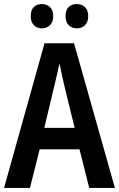

<svg xmlns="http://www.w3.org/2000/svg" viewBox="-20 -1022 588 949"><path d="M421 -93 373 -284H176L128 -93H0L200 -808H346L548 -93ZM299 -594Q292 -624 285.5 -653.5Q279 -683 274 -709Q269 -684 261 -650.5Q253 -617 248 -595L199 -390H349ZM132 -942Q132 -973 147.5 -987.5Q163 -1002 187 -1002Q211 -1002 227 -987Q243 -972 243 -942Q243 -913 227 -897.5Q211 -882 187 -882Q163 -882 147.5 -897.5Q132 -913 132 -942ZM304 -942Q304 -973 319.5 -987.5Q335 -1002 360 -1002Q384 -1002 400 -987Q416 -972 416 -942Q416 -913 400 -897.5Q384 -882 360 -882Q335 -882 319.5 -897.5Q304 -913 304 -942Z"/></svg>

Font: Noto Sans Kannada UI Condensed SemiBold
Style: Regular
Weight: 600
Width: 3
Designer: Jelle Bosma - Monotype Design Team
Foundry: Monotype Imaging Inc.
Version: Version 2.005; ttfautohint (v1.8.4.7-5d5b)